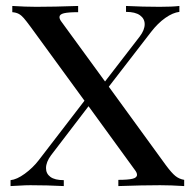

<svg xmlns="http://www.w3.org/2000/svg" viewBox="-20 -628 654 648"><path d="M601.6 -21V0Q556.2 -2.9 520.5 -2.9Q461.4 -2.9 379.4 0V-21Q412.1 -21 427.2 -24.7Q442.4 -28.3 442.4 -38.1Q442.4 -45.4 434.6 -55.2L278.8 -269.5L152.3 -104Q135.3 -81.1 135.3 -60.5Q135.3 -42 150.1 -31Q165 -20 195.3 -20V0Q138.7 -2.9 82.5 -2.9Q65.4 -2.9 44.9 -1.5L15.6 0V-20Q36.6 -22 63.7 -41.7Q90.8 -61.5 110.4 -86.9L265.1 -288.1L83.5 -537.1Q68.4 -557.6 60.1 -567.1Q51.8 -576.7 43 -581.3Q34.2 -585.9 21.5 -586.9V-607.9Q66.9 -605 102.5 -605Q161.6 -605 243.7 -607.9V-586.9Q210.9 -586.9 195.8 -583.3Q180.7 -579.6 180.7 -570.3Q180.7 -563 188.5 -553.2L334.5 -353L451.7 -504.9Q468.3 -526.9 468.3 -546.4Q468.3 -564.9 452.4 -576.4Q436.5 -587.9 405.3 -587.9V-607.9Q462.4 -605 518.6 -605Q561.5 -605 585.4 -607.9V-587.9Q563.5 -585.4 538.1 -567.6Q512.7 -549.8 489.7 -520L347.2 -335.4L539.6 -70.8Q559.1 -44.4 571.8 -34.2Q584.5 -23.9 601.6 -21Z"/></svg>

Font: TypoPRO Playfair Display SC
Style: Regular
Weight: 400
Designer: Claus Eggers Sørensen
Foundry: Claus Eggers Sørensen
Version: Version 1.004;PS 001.004;hotconv 1.0.70;makeotf.lib2.5.58329